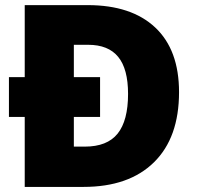

<svg xmlns="http://www.w3.org/2000/svg" viewBox="-20 -734 774 754"><path d="M683.1 -372.1Q683.1 -193.4 584.7 -96.7Q486.3 0 308.1 0H77.1V-274.9H15.1V-431.2H77.1V-713.9H324.2Q496.1 -713.9 589.6 -626Q683.1 -538.1 683.1 -372.1ZM482.9 -365.2Q482.9 -463.4 444.1 -510.7Q405.3 -558.1 326.2 -558.1H270V-431.2H373V-274.9H270V-158.2H313Q400.9 -158.2 441.9 -209.2Q482.9 -260.3 482.9 -365.2Z"/></svg>

Font: TypoPRO Open Sans
Style: Regular
Weight: 800
Foundry: Ascender Corporation
Version: Version 1.10